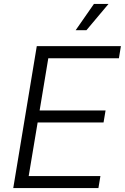

<svg xmlns="http://www.w3.org/2000/svg" viewBox="-20 -964 640 984"><path d="M47.9 0 168.5 -727.5H599.6L589.4 -665.5H227.5L183.1 -397.9H521L510.7 -336.4H172.9L127 -61.5H494.6L484.4 0ZM367.7 -809.1 461.4 -943.8H536.1L422.9 -809.1Z"/></svg>

Font: Inter 17pt Light
Style: Italic
Weight: 300
Italic angle: -9.3988°
Version: Version 4.001;git-66647c0bb